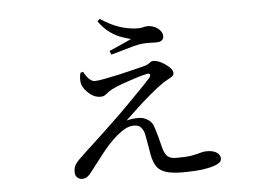

<svg xmlns="http://www.w3.org/2000/svg" viewBox="-48 -656 1096 771"><g transform="rotate(-5 500.0 -270.5)"><path d="M657 51Q616 51 591 43Q566 35 554 17.5Q542 0 536 -31Q533 -50 529 -73Q525 -96 521 -116Q517 -132 507.5 -142.5Q498 -153 480 -153Q462 -153 445.5 -144.5Q429 -136 411 -121Q376 -91 345 -50.5Q314 -10 292 18Q284 29 275 35.5Q266 42 254 42Q242 42 234 34Q226 26 226 13Q226 -9 236.5 -22.5Q247 -36 264 -51Q280 -67 304 -88.5Q328 -110 352.5 -133.5Q377 -157 396 -175Q425 -202 455.5 -233Q486 -264 513 -291.5Q540 -319 556 -337Q565 -348 561 -353Q557 -358 544 -354Q529 -351 504 -343Q479 -335 452 -325.5Q425 -316 405 -306Q389 -297 379.5 -288.5Q370 -280 357 -280Q331 -280 310 -299Q289 -318 283 -336Q280 -347 280.5 -359Q281 -371 284 -383L295 -386Q304 -368 315.5 -356.5Q327 -345 339 -345Q351 -345 377.5 -350Q404 -355 436 -362Q468 -369 497 -376.5Q526 -384 543 -388Q557 -392 564 -398.5Q571 -405 581 -405Q589 -405 602 -400Q615 -395 627 -386.5Q639 -378 647.5 -368.5Q656 -359 656 -349Q656 -341 648 -335.5Q640 -330 627.5 -323.5Q615 -317 602 -307Q586 -296 558.5 -273Q531 -250 502.5 -223.5Q474 -197 452 -176Q463 -179 476 -180.5Q489 -182 499 -182Q521 -182 538.5 -170.5Q556 -159 562 -137Q568 -119 574 -97Q580 -75 584 -57Q591 -30 602.5 -19.5Q614 -9 638 -9Q680 -9 701.5 -13Q723 -17 735.5 -21Q748 -25 762 -25Q787 -25 801.5 -15.5Q816 -6 816 10Q816 22 800.5 30Q785 38 760.5 43Q736 48 709 49.5Q682 51 657 51ZM408 -460Q431 -470 456 -481Q481 -492 498 -500Q485 -504 463 -511Q441 -518 416.5 -535Q392 -552 370 -583L380 -592Q417 -567 451 -555Q485 -543 520 -541Q539 -540 549.5 -543Q560 -546 569 -546Q583 -546 596.5 -540Q610 -534 619 -523.5Q628 -513 628 -499Q628 -491 621 -484.5Q614 -478 598 -478Q585 -478 573 -478.5Q561 -479 545 -478Q529 -477 504.5 -470.5Q480 -464 455.5 -456.5Q431 -449 414 -445Z"/></g></svg>

Font: Noto Serif TC
Style: Regular
Weight: 400
Designer: Ryoko NISHIZUKA  (kana & ideographs); Frank Grießhammer (Latin, Greek & Cyrillic); Wenlong ZHANG  (bopomofo); Sandoll Co
Foundry: Adobe
Version: Version 2.003-H1;hotconv 1.1.1;makeotfexe 2.6.0